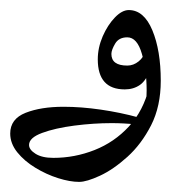

<svg xmlns="http://www.w3.org/2000/svg" viewBox="-25 -197 356 378"><path d="M130.9 161.1Q112.8 161.1 89.6 153.8Q66.4 146.5 44.7 133.3Q22.9 120.1 9 102.8Q-4.9 85.4 -4.9 65.9Q-4.9 37.1 25.4 25.1Q55.7 13.2 100.1 13.2Q134.8 13.2 173.3 18.8Q211.9 24.4 247.6 34.2L241.7 47.9Q218.8 45.4 194.8 45.4Q159.2 45.4 121.3 50.3Q83.5 55.2 57.9 64.7Q32.2 74.2 32.2 88.4Q32.2 97.7 44.9 105.7Q57.6 113.8 80.1 113.8Q122.1 113.8 161.1 98.4Q200.2 83 228.8 52Q257.3 21 268.6 -24.9L291.5 -38.1Q291.5 12.2 272.5 49.6Q253.4 86.9 225.8 111.8Q198.2 136.7 171.9 148.9Q145.5 161.1 130.9 161.1ZM256.8 42Q263.7 15.6 263.7 -19Q263.7 -58.1 254.4 -90.8Q245.1 -123.5 225.6 -123.5Q209 -123.5 201.7 -111.1Q194.3 -98.6 194.3 -90.8Q194.3 -67.9 225.6 -67.9Q237.8 -67.9 248 -76.2Q258.3 -84.5 259.8 -95.7L271 -61.5Q263.2 -38.6 250.5 -29.8Q237.8 -21 220.7 -21Q167.5 -21 167.5 -80.1Q167.5 -103 177.2 -125.5Q187 -147.9 201.2 -162.6Q215.3 -177.2 228.5 -177.2Q258.3 -177.2 274.9 -137.5Q291.5 -97.7 291.5 -38.1Q285.6 -13.7 276.9 5.9Q268.1 25.4 256.8 42Z"/></svg>

Font: Lateef ExtraLight
Style: Regular
Weight: 200
Designer: SIL International
Foundry: SIL International
Version: Version 4.200